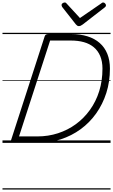

<svg xmlns="http://www.w3.org/2000/svg" viewBox="-20 -1149 909 1544"><path d="M89 0Q62 0 68 -19L339 -856Q342 -866 349 -870.5Q356 -875 372 -875H553Q625 -875 683 -857Q741 -839 781.5 -803.5Q822 -768 843 -716Q864 -664 864 -597Q864 -492 835 -401.5Q806 -311 753.5 -237Q701 -163 628.5 -110Q556 -57 468 -28.5Q380 0 281 0ZM133 -52H281Q368 -52 446.5 -77.5Q525 -103 590 -150.5Q655 -198 703.5 -265.5Q752 -333 778 -416.5Q804 -500 804 -597Q804 -655 786 -698Q768 -741 734.5 -769Q701 -797 654.5 -810Q608 -823 550 -823H383ZM810 -1129Q818 -1129 825 -1121.5Q832 -1114 832 -1107Q832 -1101 830 -1097.5Q828 -1094 823 -1090L645 -952Q635 -945 628.5 -942Q622 -939 614 -939Q607 -939 601.5 -942.5Q596 -946 590 -953L480 -1093Q478 -1097 476.5 -1101Q475 -1105 475 -1109Q475 -1118 484 -1123.5Q493 -1129 500 -1129Q507 -1129 510.5 -1126Q514 -1123 518 -1118L623 -1004L789 -1118Q796 -1123 800 -1126Q804 -1129 810 -1129ZM0 365H869V375H0ZM0 -20H869V0H0ZM0 -505H869V-500H0ZM0 -885H869V-875H0Z"/></svg>

Font: Playwrite DK Loopet Guides
Style: Regular
Weight: 400
Designer: Veronika Burian, José Scaglione
Foundry: TypeTogether
Version: Version 1.003